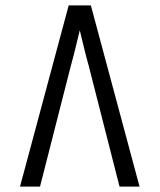

<svg xmlns="http://www.w3.org/2000/svg" viewBox="-20 -690 590 710"><path d="M54 0 234 -670H316L496 0H422L308 -447Q299 -479 291 -512Q283 -545 275 -578Q267 -545 259 -512Q251 -479 242 -447L128 0Z"/></svg>

Font: Lode Term
Style: Regular
Weight: 400
Monospace: yes
Designer: Belleve Invis
Foundry: Belleve Invis
Version: Version 29.2.0